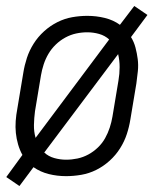

<svg xmlns="http://www.w3.org/2000/svg" viewBox="-20 -581 540 642"><path d="M45 41 1 11 55 -63Q46 -79 40.5 -98Q35 -117 33 -136.5Q31 -156 32.5 -176.5Q34 -197 38 -218L58 -338Q62 -363 70 -387.5Q78 -412 92.5 -435Q107 -458 127.5 -476.5Q148 -495 172 -507Q196 -519 221.5 -523.5Q247 -528 272 -528Q302 -528 330.5 -521Q359 -514 381 -498L429 -561L473 -531L418 -457Q428 -441 433 -422Q438 -403 440.5 -383.5Q443 -364 441 -343.5Q439 -323 436 -302L416 -182Q412 -157 404 -132.5Q396 -108 381.5 -85Q367 -62 346.5 -43.5Q326 -25 302 -13Q278 -1 252 3.5Q226 8 201 8Q171 8 143 1Q115 -6 92 -22ZM99 -120 345 -449Q331 -462 311.5 -467.5Q292 -473 272 -473Q253 -473 234.5 -469Q216 -465 198.5 -455.5Q181 -446 166.5 -432Q152 -418 142 -401Q132 -384 126 -365.5Q120 -347 117 -329L97 -209Q94 -186 93.5 -163.5Q93 -141 99 -120ZM201 -47Q220 -47 239 -51Q258 -55 275.5 -64.5Q293 -74 307.5 -88Q322 -102 331.5 -119Q341 -136 347 -154.5Q353 -173 356 -191L376 -311Q380 -334 380 -356.5Q380 -379 375 -400L128 -71Q142 -58 161.5 -52.5Q181 -47 201 -47Z"/></svg>

Font: Iosevka Term Curly Light
Style: Italic
Weight: 300
Italic angle: -9°
Designer: Belleve Invis
Foundry: Belleve Invis
Version: Version 32.3.0